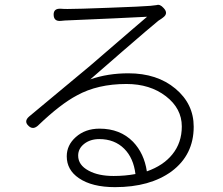

<svg xmlns="http://www.w3.org/2000/svg" viewBox="-20 -747 918 791"><path d="M454 24Q359 24 305 -13Q255 -47 255 -103Q255 -149 292 -182Q331 -217 390 -217Q475 -217 528 -163Q574 -115 585 -41Q653 -65 690 -111Q729 -159 729 -226Q729 -300 663.5 -350.5Q598 -401 501 -401Q382 -401 297 -354Q229 -318 139 -232Q117 -210 98 -228Q77 -247 100 -267Q143 -303 237 -381Q324 -453 350 -475Q388 -507 524 -625Q571 -665 586 -678Q473 -672 258 -663Q249 -663 231 -661Q202 -658 201 -685.5Q200 -713 231 -711Q241 -710 258 -710Q300 -710 429 -715Q566 -720 600 -723Q611 -724 625 -726Q639 -731 654 -714Q675 -692 652 -675Q646 -670 633 -662Q629 -658 627 -657Q602 -637 483 -534Q388 -451 352 -420Q424 -445 509 -445Q627 -445 702.5 -382Q778 -319 778 -225Q778 -109 687 -41Q598 24 454 24ZM448 -22Q495 -22 538 -30Q530 -96 492 -134Q452 -174 389 -174Q352 -174 327 -154.5Q302 -135 302 -106Q302 -67 345 -44Q385 -22 448 -22Z"/></svg>

Font: GenSenRounded TW L
Style: Regular
Weight: 300
Version: Version 1.501;PS 1;hotconv 16.6.51;makeotf.lib2.5.65220